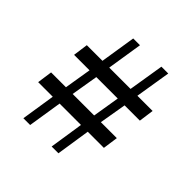

<svg xmlns="http://www.w3.org/2000/svg" viewBox="-197 -936 1102 1102"><g transform="rotate(45 354.0 -385.0)"><path d="M149.5 0 181.5 -206.5H63L76 -298.5H196.5L223.5 -463H98L110.5 -554H237.5L271.5 -769.5H326.5L292.5 -554H465.5L500.5 -769.5H556L521 -554H644.5L632 -463H508L480 -298.5H609.5L596.5 -206.5H465.5L434 0H379L410.5 -206.5H237L204.5 0ZM251 -298.5H425.5L452.5 -463H278.5Z"/></g></svg>

Font: Merriweather Text
Style: Bold
Weight: 700
Designer: Eben Sorkin
Foundry: Eben Sorkin
Version: Version 2.100